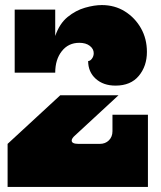

<svg xmlns="http://www.w3.org/2000/svg" viewBox="-20 -738 634 758"><path d="M198 -700V-596Q215 -645 247 -671Q279 -697 315.5 -707.5Q352 -718 382 -718Q433 -718 473 -693Q513 -668 536.5 -626.5Q560 -585 560 -533Q560 -477 528 -438.5Q496 -400 436 -400Q388 -400 358 -427Q328 -454 328 -497Q336 -497 343 -506.5Q350 -516 350 -528Q350 -545 334.5 -557Q319 -569 293 -569Q250 -569 224 -536Q198 -503 198 -451H38V-700ZM424 -285H564V0H10V-170L218 -362H448L277 -204Q263 -192 263 -183Q263 -170 290 -170H374Q396 -170 410 -184Q424 -198 424 -220Z"/></svg>

Font: Exile
Style: Regular
Weight: 400
Designer: Bartłomiej Rózga @rozgatype
Version: Version 1.000; ttfautohint (v1.8.4.7-5d5b)